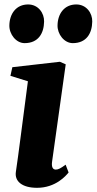

<svg xmlns="http://www.w3.org/2000/svg" viewBox="-20 -851 443 880"><path d="M52.7 -63C46.4 -20.5 80.6 9.8 149.9 9.8C235.4 9.8 282.7 -45.9 294.4 -60.5L280.8 -96.2C258.3 -79.6 247.1 -73.7 235.8 -73.7C221.2 -73.7 215.3 -86.9 218.8 -110.8L281.2 -556.2L254.4 -567.9L36.6 -543L27.8 -503.4L107.9 -478.5C83 -291 64.5 -140.6 52.7 -63ZM313.5 -653.3C376 -653.3 401.9 -697.8 402.8 -752C403.8 -791 376 -830.6 329.6 -830.6C274.9 -830.6 244.6 -788.1 243.7 -734.9C242.7 -694.3 274.4 -653.3 313.5 -653.3ZM92.8 -653.3C155.3 -653.3 181.2 -697.8 182.1 -752C183.1 -791 155.3 -830.6 108.9 -830.6C54.2 -830.6 23.9 -788.1 22.9 -734.9C22 -694.3 53.7 -653.3 92.8 -653.3Z"/></svg>

Font: Merriweather
Style: Heavy Italic
Weight: 900
Italic angle: -7.5°
Designer: Eben Sorkin
Foundry: Eben Sorkin
Version: Version 1.001